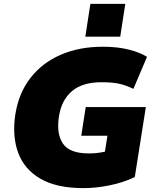

<svg xmlns="http://www.w3.org/2000/svg" viewBox="-20 -958 796 990"><path d="M42 0ZM410 12Q272 12 188.5 -36.5Q105 -85 73.5 -171Q42 -257 59 -368Q77 -480 138 -557.5Q199 -635 294 -676Q389 -717 510 -717Q586 -717 643.5 -702.5Q701 -688 738 -665L668 -500Q625 -520 590.5 -527Q556 -534 503 -534Q405 -534 351 -488Q297 -442 284 -358Q270 -268 304.5 -217.5Q339 -167 437 -167Q459 -167 479 -169Q499 -171 521 -176L534 -258H399L422 -406H732L675 -45Q617 -17 546 -2.5Q475 12 410 12ZM420 -769 446 -938H626L600 -769Z"/></svg>

Font: Winston Black
Style: Italic
Weight: 900
Italic angle: -9°
Designer: Original fonts by Vernon Adams / Changes by Cristiano Sobral
Foundry: VOriginal fonts by Vernon Adams / Changes by Cristiano Sobral
Version: Version 2.503;July 17, 2020;FontCreator 13.0.0.2655 64-bit